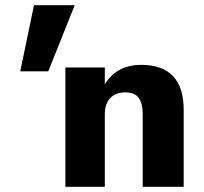

<svg xmlns="http://www.w3.org/2000/svg" viewBox="-20 -720 787 740"><path d="M530 -280Q530 -322 514.5 -343Q499 -364 463 -364Q426 -364 405 -342Q384 -320 384 -280V0H232V-460H384V-395Q430 -470 524 -470Q688 -470 688 -296V0H530ZM111 -700H268L166 -445H58Z"/></svg>

Font: renner_700bold
Style: Bold
Weight: 700
Version: Version 003.000 ; ttfautohint (v0.97) -l 8 -r 50 -G 200 -x 1